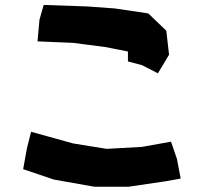

<svg xmlns="http://www.w3.org/2000/svg" viewBox="-20 -709 810 757"><path d="M102.5 -189.5 85.9 -123 71.3 -42 192.4 -1 352.5 27.3H486.3L631.8 5.9L692.4 -4.9L677.7 -82L654.3 -150.4L540 -129.9L400.4 -122.1L267.6 -143.6ZM152.3 -689.5 135.7 -631.8 127.9 -545.9 267.6 -540 396.5 -523.4 484.4 -505.9V-466.8L540 -452.1L602.5 -419.9L646.5 -493.2L635.7 -587.9L564.5 -656.2L431.6 -675.8L324.2 -683.6Z"/></svg>

Font: MaokenAssortedSans-TC
Style: Regular
Weight: 500
Version: Version 0.83